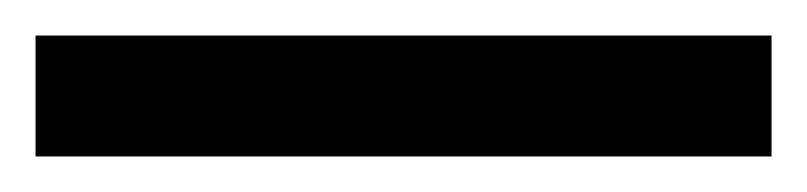

<svg xmlns="http://www.w3.org/2000/svg" viewBox="-22 69 454 108"><path d="M412 157H-2V89H412Z"/></svg>

Font: Noto Sans Gujarati UI SemiCondensed
Style: Bold
Weight: 700
Width: 4
Designer: Jelle Bosma - Monotype Design Team, Universal Thirst
Foundry: Monotype Imaging Inc.
Version: Version 2.106; ttfautohint (v1.8.4.7-5d5b)